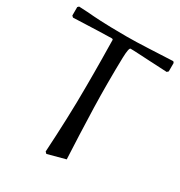

<svg xmlns="http://www.w3.org/2000/svg" viewBox="-167 -815 885 942"><g transform="rotate(30 275.5 -343.5)"><path d="M548.8 -689V-641.1L541 -633.8Q478 -636.7 439.9 -638.9Q401.9 -641.1 380.9 -642.1Q359.9 -643.1 349.4 -643.6Q338.9 -644 331.1 -644Q321.3 -644 319.6 -586.4Q317.9 -528.8 317.9 -438Q317.9 -377.9 319.8 -303Q321.8 -228 325 -153.1Q328.1 -78.1 331.1 -17.1L231 9.8L222.2 1Q228 -94.2 231.4 -189.7Q234.9 -285.2 234.9 -379.9Q234.9 -410.6 234.9 -449.7Q234.9 -488.8 234.4 -527.3Q233.9 -565.9 233.4 -595.5Q232.9 -625 232.9 -636.2Q232.9 -642.1 224.1 -642.1Q206.1 -642.1 149.4 -640.1Q92.8 -638.2 9.8 -634.8L2 -642.1V-689.9L8.8 -696.8Q37.6 -695.8 57.4 -694.3Q77.1 -692.9 95 -691.4Q112.8 -689.9 136 -689Q159.2 -688 193.6 -687Q228 -686 280.8 -686Q336.9 -686 407 -689.5Q477.1 -692.9 543 -695.8Z"/></g></svg>

Font: Aref Ruqaa
Style: Regular
Weight: 400
Designer: Abdullah Aref
Version: Version 1.002